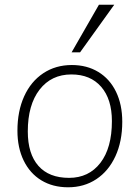

<svg xmlns="http://www.w3.org/2000/svg" viewBox="-20 -788 593 815"><path d="M54 -233Q54 -316 82.5 -379Q111 -442 163.5 -477Q216 -512 285 -512Q349 -512 397.5 -482.5Q446 -453 472.5 -398.5Q499 -344 499 -271Q499 -188 470 -125Q441 -62 389 -27.5Q337 7 269 7Q204 7 155.5 -22.5Q107 -52 80.5 -106.5Q54 -161 54 -233ZM455 -274Q455 -367 409.5 -419.5Q364 -472 283 -472Q198 -472 148 -407.5Q98 -343 98 -230Q98 -135 143 -84Q188 -33 273 -33Q357 -33 406 -96.5Q455 -160 455 -274ZM284 -566 400 -768H465L320 -566Z"/></svg>

Font: Muli ExtraLight
Style: Italic
Weight: 275
Italic angle: -4.541°
Designer: Vernon Adams
Foundry: Vernon Adams
Version: Version 2.001